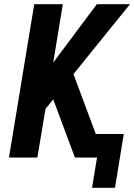

<svg xmlns="http://www.w3.org/2000/svg" viewBox="-20 -755 643 920"><path d="M421 145H531L573 -113H439L332 -400L603 -735H444L235 -455L281 -735H144L23 0H159L198 -233L235 -279L339 0H445Z"/></svg>

Font: Iosevka Sparkle XBdObl
Style: Regular
Weight: 800
Italic angle: -9°
Designer: Belleve Invis
Foundry: Belleve Invis
Version: Version 4.5.0; ttfautohint (v1.8.3)